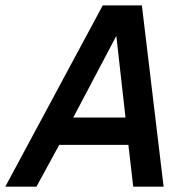

<svg xmlns="http://www.w3.org/2000/svg" viewBox="-52 -696 700 716"><path d="M-32.2 0 331.1 -675.8H477.1L558.1 0H444.8L426.8 -155.8H168.9L84 0ZM221.2 -257.8H416L381.8 -562Z"/></svg>

Font: Clear Sans Medium
Style: Italic
Weight: 500
Italic angle: -12°
Foundry: Intel Corporation
Version: Version 1.00